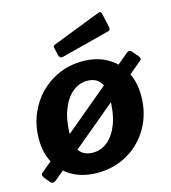

<svg xmlns="http://www.w3.org/2000/svg" viewBox="-124 -843 843 945"><g transform="rotate(-15 298.0 -371.0)"><path d="M48 -7Q37 2 29 -0.5Q21 -3 14 -13L-1 -31Q-8 -40 -10.5 -47.5Q-13 -55 -4 -62L549 -524Q559 -531 565 -529Q571 -527 575 -522L600 -492Q604 -487 606.5 -481Q609 -475 601 -469ZM258 10Q185 10 131.5 -19.5Q78 -49 49 -101.5Q20 -154 20 -223Q20 -293 44.5 -351.5Q69 -410 111 -452Q153 -494 208 -517Q263 -540 325 -540Q398 -540 451.5 -509.5Q505 -479 533.5 -425.5Q562 -372 562 -302Q562 -213 522 -142Q482 -71 413 -30.5Q344 10 258 10ZM261 -92Q303 -92 336.5 -119.5Q370 -147 390 -200.5Q410 -254 410 -332Q410 -386 388 -413.5Q366 -441 323 -441Q282 -441 248 -413Q214 -385 193.5 -331Q173 -277 173 -199Q173 -146 195.5 -119Q218 -92 261 -92ZM481 -738 496 -671Q498 -662 496 -656.5Q494 -651 481 -648L241 -586Q231 -583 225 -588Q219 -593 218 -601L210 -636Q207 -650 214 -653L464 -750Q469 -753 474 -750.5Q479 -748 481 -738Z"/></g></svg>

Font: Libre Franklin Thin
Style: Bold Italic
Weight: 700
Italic angle: -8°
Version: Version 3.000